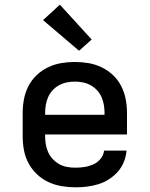

<svg xmlns="http://www.w3.org/2000/svg" viewBox="-20 -793 640 821"><path d="M303 8Q273 8 243.5 3Q214 -2 187 -14.5Q160 -27 138 -48Q116 -69 102 -95Q88 -121 82.5 -150.5Q77 -180 77 -210V-310Q77 -340 82.5 -369Q88 -398 101.5 -424.5Q115 -451 136.5 -471.5Q158 -492 185 -505Q212 -518 241 -523Q270 -528 300 -528Q330 -528 359 -523Q388 -518 415 -505Q442 -492 463.5 -471.5Q485 -451 498.5 -424.5Q512 -398 517.5 -369Q523 -340 523 -310V-218H173V-210Q173 -192 176 -174.5Q179 -157 186.5 -141Q194 -125 206.5 -112Q219 -99 234.5 -90.5Q250 -82 267.5 -79Q285 -76 303 -76Q322 -76 341.5 -79Q361 -82 379 -90Q397 -98 410 -114Q423 -130 425 -149H521Q519 -124 509.5 -100.5Q500 -77 483.5 -58.5Q467 -40 446 -26.5Q425 -13 401 -5.5Q377 2 352 5Q327 8 303 8ZM427 -302V-310Q427 -328 424 -345Q421 -362 414 -378Q407 -394 395 -407Q383 -420 367.5 -428.5Q352 -437 335 -440.5Q318 -444 300 -444Q282 -444 265 -440.5Q248 -437 232.5 -428.5Q217 -420 205 -407Q193 -394 186 -378Q179 -362 176 -345Q173 -328 173 -310V-302ZM318 -576 164 -707 236 -773 372 -624Z"/></svg>

Font: Iosevka Custom Medium Extended
Style: Regular
Weight: 500
Width: 7
Monospace: yes
Designer: Belleve Invis
Foundry: Belleve Invis
Version: Version 11.2.4; ttfautohint (v1.8.4)